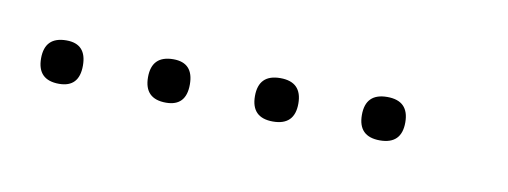

<svg xmlns="http://www.w3.org/2000/svg" viewBox="-24 -325 323 122"><g transform="rotate(10 138.0 -264.0)"><path d="M14 -250Q0 -250 0 -264Q0 -278 14 -278Q27 -278 27 -264Q27 -250 14 -250ZM83 -250Q69 -250 69 -264Q69 -278 83 -278Q96 -278 96 -264Q96 -250 83 -250ZM152 -250Q138 -250 138 -264Q138 -278 152 -278Q166 -278 166 -264Q166 -250 152 -250ZM221 -250Q207 -250 207 -264Q207 -278 221 -278Q235 -278 235 -264Q235 -250 221 -250Z"/></g></svg>

Font: FRB American Cursive Just Xheight
Style: Italic
Weight: 400
Italic angle: -25°
Version: Version 2.0;Modular Font Editor K font №1